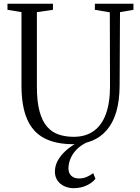

<svg xmlns="http://www.w3.org/2000/svg" viewBox="-20 -763 749 1028"><path d="M372 9Q278 9 216.5 -23.5Q155 -56 125 -125.5Q95 -195 95 -305.5V-698L20 -710.5V-743H263.5V-710.5L177.5 -698V-298.5Q177.5 -218.5 191.8 -166.5Q206 -114.5 232.2 -84.5Q258.5 -54.5 294.8 -42.5Q331 -30.5 375 -30.5Q437.5 -30.5 480.8 -60.8Q524 -91 546.5 -151.2Q569 -211.5 569 -301L568 -697L488 -710.5V-743H694.5V-710.5L622.5 -698L620.5 -305Q620 -223.5 602.5 -164.2Q585 -105 552 -66.8Q519 -28.5 473.8 -9.8Q428.5 9 372 9ZM373.5 244.5Q348.5 244.5 325.8 234.5Q303 224.5 288.5 204.5Q274 184.5 274 155.5Q274 124 290.2 95.2Q306.5 66.5 334.5 41.8Q362.5 17 397.5 -1L418.5 -5L445.5 -1Q409 16.5 387.2 40.5Q365.5 64.5 356 90Q346.5 115.5 346.5 138Q346.5 164 361.8 178.2Q377 192.5 403 192.5Q425.5 192.5 444.5 184.2Q463.5 176 479 164L491 194Q476.5 214 445.2 229.2Q414 244.5 373.5 244.5Z"/></svg>

Font: Merriweather 72pt Light
Style: Regular
Weight: 300
Version: Version 2.100